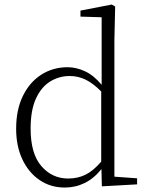

<svg xmlns="http://www.w3.org/2000/svg" viewBox="-20 -820 656 854"><path d="M430.2 -101.1V-413.1Q394.5 -449.2 361.1 -465.6Q327.6 -481.9 290 -481.9Q242.7 -481.9 203.1 -457.5Q163.6 -433.1 139.9 -381.6Q116.2 -330.1 116.2 -248Q116.2 -136.2 164.1 -81.1Q211.9 -25.9 283.2 -25.9Q325.2 -25.9 359.9 -42.7Q394.5 -59.6 430.2 -101.1ZM488.8 -34.2 589.8 -26.9V0L433.1 8.8L431.2 -67.9Q397.5 -25.9 356.4 -5.9Q315.4 14.2 268.1 14.2Q204.6 14.2 155.8 -19.3Q106.9 -52.7 79.3 -111.6Q51.8 -170.4 51.8 -247.1Q51.8 -332 81.8 -393.3Q111.8 -454.6 163.6 -487.8Q215.3 -521 280.8 -521Q319.3 -521 358.2 -502.9Q397 -484.9 432.1 -442.9V-743.2L337.9 -746.1V-772.9L477.1 -799.8L492.2 -791L488.8 -641.1Z"/></svg>

Font: Source Han Serif CN ExtraLight
Style: Regular
Weight: 250
Designer: Ryoko NISHIZUKA  (kana & ideographs); Frank Grießhammer (Latin, Greek & Cyrillic); Wenlong ZHANG  (bopomofo); Sandoll Co
Foundry: Adobe Systems Incorporated
Version: Version 1.001;PS 1.001;hotconv 16.6.54;makeotf.lib2.5.65590